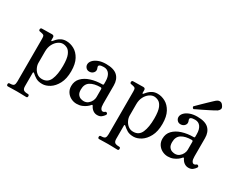

<svg xmlns="http://www.w3.org/2000/svg" viewBox="-112 -1122 2161 1766"><g transform="rotate(30 969.0 -239.5)"><path d="M52 189Q38 189 38 173Q38 157 52 157Q87 157 96 145Q105 133 105 106V-347Q105 -371 100.5 -379Q96 -387 83 -390Q77 -392 68.5 -393.5Q60 -395 55 -396Q42 -397 42 -412Q42 -418 45.5 -423Q49 -428 56 -428Q59 -428 73.5 -428.5Q88 -429 107 -429Q126 -429 142 -429.5Q158 -430 163 -430Q186 -430 186 -409V-380Q186 -374 189.5 -373Q193 -372 197 -377Q205 -387 219.5 -402.5Q234 -418 257 -430Q280 -442 311 -442Q353 -442 393.5 -420Q434 -398 460.5 -349.5Q487 -301 487 -223Q487 -143 459 -90.5Q431 -38 391 -13Q351 12 313 12Q270 12 244 -4Q218 -20 200 -37Q193 -43 190 -40.5Q187 -38 187 -33V108Q187 136 199.5 146.5Q212 157 246 157Q260 157 260 173Q260 189 246 189Q239 189 221.5 188.5Q204 188 183 187.5Q162 187 146 187Q122 187 92.5 188Q63 189 52 189ZM288 -26Q349 -26 373 -81.5Q397 -137 397 -229Q397 -306 381 -343Q365 -380 341.5 -392Q318 -404 295 -404Q271 -404 246 -386.5Q221 -369 204 -336.5Q187 -304 187 -259V-139Q187 -114 199.5 -87.5Q212 -61 234.5 -43.5Q257 -26 288 -26Z M677 12Q645 12 616.5 -3Q588 -18 571 -44.5Q554 -71 554 -106Q554 -158 587 -192.5Q620 -227 675 -244.5Q730 -262 796 -262Q807 -262 807 -272V-300Q807 -350 786.5 -378.5Q766 -407 728 -407Q698 -407 684.5 -399Q671 -391 679 -372Q692 -344 675.5 -323.5Q659 -303 631 -303Q609 -303 595.5 -318Q582 -333 582 -352Q582 -374 600 -394.5Q618 -415 652 -428.5Q686 -442 733 -442Q816 -442 853.5 -406Q891 -370 891 -306V-112Q891 -78 900 -62.5Q909 -47 922 -47Q934 -47 942 -55Q952 -65 964 -54Q972 -46 964 -34Q954 -19 937.5 -6Q921 7 893 7Q869 7 849 -7Q829 -21 817 -46Q811 -58 802 -47Q794 -36 776 -22Q758 -8 733 2Q708 12 677 12ZM722 -42Q749 -42 768 -57Q787 -72 797 -93Q807 -114 807 -133V-217Q807 -231 794 -231Q727 -231 687 -206Q647 -181 647 -122Q647 -87 661 -69.5Q675 -52 692.5 -47Q710 -42 722 -42Z M1021 189Q1007 189 1007 173Q1007 157 1021 157Q1056 157 1065 145Q1074 133 1074 106V-347Q1074 -371 1069.5 -379Q1065 -387 1052 -390Q1046 -392 1037.5 -393.5Q1029 -395 1024 -396Q1011 -397 1011 -412Q1011 -418 1014.5 -423Q1018 -428 1025 -428Q1028 -428 1042.5 -428.5Q1057 -429 1076 -429Q1095 -429 1111 -429.5Q1127 -430 1132 -430Q1155 -430 1155 -409V-380Q1155 -374 1158.5 -373Q1162 -372 1166 -377Q1174 -387 1188.5 -402.5Q1203 -418 1226 -430Q1249 -442 1280 -442Q1322 -442 1362.5 -420Q1403 -398 1429.5 -349.5Q1456 -301 1456 -223Q1456 -143 1428 -90.5Q1400 -38 1360 -13Q1320 12 1282 12Q1239 12 1213 -4Q1187 -20 1169 -37Q1162 -43 1159 -40.5Q1156 -38 1156 -33V108Q1156 136 1168.5 146.5Q1181 157 1215 157Q1229 157 1229 173Q1229 189 1215 189Q1208 189 1190.5 188.5Q1173 188 1152 187.5Q1131 187 1115 187Q1091 187 1061.5 188Q1032 189 1021 189ZM1257 -26Q1318 -26 1342 -81.5Q1366 -137 1366 -229Q1366 -306 1350 -343Q1334 -380 1310.5 -392Q1287 -404 1264 -404Q1240 -404 1215 -386.5Q1190 -369 1173 -336.5Q1156 -304 1156 -259V-139Q1156 -114 1168.5 -87.5Q1181 -61 1203.5 -43.5Q1226 -26 1257 -26Z M1646 12Q1614 12 1585.5 -3Q1557 -18 1540 -44.5Q1523 -71 1523 -106Q1523 -158 1556 -192.5Q1589 -227 1644 -244.5Q1699 -262 1765 -262Q1776 -262 1776 -272V-300Q1776 -350 1755.5 -378.5Q1735 -407 1697 -407Q1667 -407 1653.5 -399Q1640 -391 1648 -372Q1661 -344 1644.5 -323.5Q1628 -303 1600 -303Q1578 -303 1564.5 -318Q1551 -333 1551 -352Q1551 -374 1569 -394.5Q1587 -415 1621 -428.5Q1655 -442 1702 -442Q1785 -442 1822.5 -406Q1860 -370 1860 -306V-112Q1860 -78 1869 -62.5Q1878 -47 1891 -47Q1903 -47 1911 -55Q1921 -65 1933 -54Q1941 -46 1933 -34Q1923 -19 1906.5 -6Q1890 7 1862 7Q1838 7 1818 -7Q1798 -21 1786 -46Q1780 -58 1771 -47Q1763 -36 1745 -22Q1727 -8 1702 2Q1677 12 1646 12ZM1691 -42Q1718 -42 1737 -57Q1756 -72 1766 -93Q1776 -114 1776 -133V-217Q1776 -231 1763 -231Q1696 -231 1656 -206Q1616 -181 1616 -122Q1616 -87 1630 -69.5Q1644 -52 1661.5 -47Q1679 -42 1691 -42ZM1635 -484Q1628 -485 1623.5 -492Q1619 -499 1620 -505Q1623 -508 1638 -523Q1653 -538 1674.5 -559Q1696 -580 1718 -601Q1740 -622 1757.5 -638.5Q1775 -655 1782 -659Q1796 -669 1813.5 -667.5Q1831 -666 1844 -646Q1860 -625 1854 -610Q1848 -595 1834 -585Q1827 -580 1806 -569Q1785 -558 1757.5 -544Q1730 -530 1703 -517Q1676 -504 1657 -495Q1638 -486 1635 -484Z"/></g></svg>

Font: TsukuhouMincho
Style: Regular
Weight: 400
Designer: Iose
Foundry: Typographish
Version: Version 1.001; ttfautohint (v1.8.3)